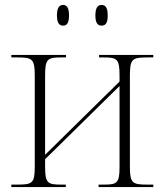

<svg xmlns="http://www.w3.org/2000/svg" viewBox="-20 -759 668 779"><path d="M392 -655C408 -655 417 -665 417 -696C417 -728 408 -739 392 -739C377 -739 367 -728 367 -696C367 -665 377 -655 392 -655ZM236 -655C251 -655 260 -665 260 -696C260 -728 251 -739 236 -739C221 -739 211 -728 211 -696C211 -665 221 -655 236 -655ZM26 0H247V-10H230C173 -10 163 -15 163 -83V-113L465 -410V-83C465 -15 455 -10 400 -10H380V0H602V-10H580C517 -10 507 -15 507 -83V-452C507 -521 517 -526 580 -526H602V-536H382V-526H400C455 -526 465 -520 465 -453V-428L163 -131V-453C163 -520 173 -526 228 -526H248V-536H26V-526H51C111 -526 121 -520 121 -452V-84C121 -15 112 -10 48 -10H26Z"/></svg>

Font: Noto Serif Display SemiCondensed ExtraLight
Style: Regular
Weight: 200
Width: 4
Designer: Monotype Design Team
Foundry: Monotype Imaging Inc.
Version: Version 2.009